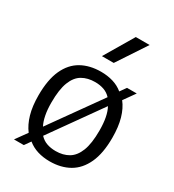

<svg xmlns="http://www.w3.org/2000/svg" viewBox="-195 -920 945 1041"><g transform="rotate(30 278.0 -399.0)"><path d="M453 -474.5Q480 -440.5 494.5 -390Q509 -339.5 509 -271Q509 -173.5 480.2 -111.5Q451.5 -49.5 399.8 -20Q348 9.5 278 9.5Q237 9.5 202 -1.2Q167 -12 139.5 -34.5L113 3H51.5L102.5 -68Q76 -102.5 61.5 -152.8Q47 -203 47 -271Q47 -368.5 75.2 -430.5Q103.5 -492.5 155.5 -521.8Q207.5 -551 278 -551Q318.5 -551 353.5 -540.5Q388.5 -530 415.5 -507.5L442.5 -545.5H503.5ZM278 -486.5Q231.5 -486.5 197.5 -466.8Q163.5 -447 145.2 -400Q127 -353 127 -272Q127 -227 133.8 -193Q140.5 -159 153 -135.5L376.5 -449Q358 -469 333 -477.8Q308 -486.5 278 -486.5ZM278 -55Q324.5 -55 358.2 -75Q392 -95 410.5 -142Q429 -189 429 -269.5Q429 -316 422.2 -350.2Q415.5 -384.5 402.5 -408L178.5 -93Q197.5 -72.5 222.5 -63.8Q247.5 -55 278 -55ZM238.5 -626.5 346 -808H432.5L312.5 -626.5Z"/></g></svg>

Font: Encode Sans Condensed Thin
Style: Regular
Weight: 400
Version: Version 3.002